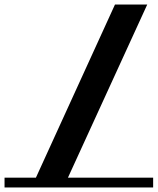

<svg xmlns="http://www.w3.org/2000/svg" viewBox="-60 -825 694 845"><path d="M614 -43V0H-40V-43H98L446 -805H588L239 -43Z"/></svg>

Font: Montserrat Subrayada
Style: Bold
Weight: 700
Version: Version 2.001